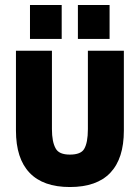

<svg xmlns="http://www.w3.org/2000/svg" viewBox="-20 -733 560 769"><path d="M227.1 -712.9V-577.1H100.1V-712.9ZM418.9 -712.9V-577.1H292V-712.9ZM43.9 -529.8H188V-215.8Q188 -164.6 203.1 -138.2Q216.3 -113.8 259.8 -113.8Q303.7 -113.8 316.9 -136.2Q332 -161.1 332 -215.8V-529.8H476.1V-210Q476.1 -98.1 421.9 -41Q367.7 16.1 259.8 16.1Q152.8 16.1 98.4 -41Q43.9 -98.1 43.9 -210Z"/></svg>

Font: D-DIN-PRO Heavy
Style: Bold
Weight: 900
Designer: Charles Nix
Foundry: CyberFei
Version: Version 1.000;hotconv 1.0.109;makeotfexe 2.5.65596